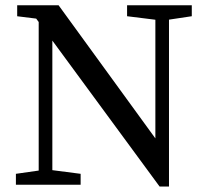

<svg xmlns="http://www.w3.org/2000/svg" viewBox="-20 -689 775 716"><path d="M39.3 0H280.7V-40.8L164.9 -55.8H144.4L39.3 -40.8V0ZM124.3 0H175.2V-646.1H124.3V0ZM453.9 -628.5 574.7 -613.5H595.2L695.2 -628.5V-669.3H453.9V-628.5ZM575.2 6.7H610.2V-669.3H559.4V-172.9L198.5 -669.3H44.1V-628.4L115 -619.6L575.2 6.7Z"/></svg>

Font: Source Serif Variable
Style: Regular
Weight: 389
Designer: Frank Grießhammer
Foundry: Adobe Systems Incorporated
Version: Version 3.001;hotconv 1.0.111;makeotfexe 2.5.65597